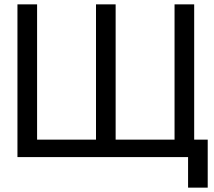

<svg xmlns="http://www.w3.org/2000/svg" viewBox="-20 -720 982 880"><path d="M510 -700V-80H780V-700H870V-80H932V140H842V0H60V-700H150V-80H420V-700Z"/></svg>

Font: Tektur
Style: Regular
Weight: 400
Designer: Adam Jagosz
Foundry: Adam Jagosz
Version: Version 1.005;gftools[0.9.30]